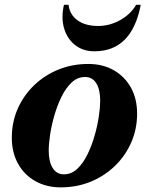

<svg xmlns="http://www.w3.org/2000/svg" viewBox="-20 -784 635 819"><path d="M238.8 15.2Q177.6 15.2 130.3 -11.6Q83 -38.4 56.7 -86.2Q30.4 -134 30.4 -196.4Q30.4 -262.8 55.3 -319.6Q80.2 -376.4 124.9 -419.7Q169.6 -463 228.9 -487.1Q288.2 -511.2 356.4 -511.2Q418.4 -511.2 465.3 -484.4Q512.2 -457.6 538.5 -410.2Q564.8 -362.8 564.8 -299.6Q564.8 -233.4 539.9 -176.5Q515 -119.6 470.3 -76.3Q425.6 -33 366.7 -8.9Q307.8 15.2 238.8 15.2ZM252.4 -40.4Q284.8 -40.4 309.8 -64.1Q334.8 -87.8 353.1 -125.3Q371.4 -162.8 383.7 -205.9Q396 -249 401.7 -288.2Q407.4 -327.4 407.4 -353.8Q407.4 -402.6 390.5 -429.1Q373.6 -455.6 342.8 -455.6Q310.4 -455.6 285.4 -431.9Q260.4 -408.2 242.1 -370.7Q223.8 -333.2 211.5 -290.1Q199.2 -247 193.5 -207.9Q187.8 -168.8 187.8 -142.2Q187.8 -94.4 204.7 -67.4Q221.6 -40.4 252.4 -40.4ZM382.8 -565.2Q334.2 -565.2 300.3 -591.9Q266.4 -618.6 253.3 -663.4Q240.2 -708.2 252.8 -763.6H272.4Q277.4 -721.2 311 -697.2Q344.6 -673.2 398 -673.2Q447.8 -673.2 492.6 -698.2Q537.4 -723.2 560.8 -763.6H580.4Q542.6 -565.2 382.8 -565.2Z"/></svg>

Font: Platypi Light
Style: Italic
Weight: 300
Italic angle: -13°
Designer: David Sargent
Foundry: Bolt Cutter Type
Version: Version 1.200